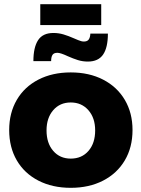

<svg xmlns="http://www.w3.org/2000/svg" viewBox="-20 -894 678 920"><path d="M615 -271Q615 -188 578 -125.5Q541 -63 474 -28.5Q407 6 319 6Q231 6 164 -28.5Q97 -63 60.5 -125.5Q24 -188 24 -271Q24 -353 60.5 -415.5Q97 -478 164 -512.5Q231 -547 319 -547Q407 -547 474 -512.5Q541 -478 578 -415.5Q615 -353 615 -271ZM203 -269Q203 -208 235 -171Q267 -134 319 -134Q372 -134 404 -171Q436 -208 436 -269Q436 -329 403.5 -366Q371 -403 319 -403Q267 -403 235 -366Q203 -329 203 -269ZM401 -599Q376 -599 353.5 -606Q331 -613 304 -625Q270 -641 255 -641Q238 -641 231.5 -631Q225 -621 225 -601H140Q140 -667 162.5 -701.5Q185 -736 236 -736Q261 -736 284.5 -729Q308 -722 335 -710Q338 -709 354 -702Q370 -695 382 -695Q398 -695 405 -704.5Q412 -714 413 -733H497Q497 -666 474 -632.5Q451 -599 401 -599ZM173 -874H465V-774H173Z"/></svg>

Font: Montserrat arm2
Style: Bold
Weight: 700
Designer: Julieta Ulanovsky
Foundry: Julieta Ulanovsky
Version: Version 6.000